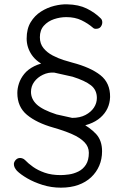

<svg xmlns="http://www.w3.org/2000/svg" viewBox="-20 -727 573 886"><path d="M488 -279Q486 -222 443.5 -184.5Q401 -147 321 -140L341 -168Q397 -138 424 -108Q451 -78 451 -29Q451 7 438 37.5Q425 68 400.5 91Q376 114 341 126.5Q306 139 261 139Q217 139 177 126.5Q137 114 106 96Q75 78 58 61Q52 54 48 46.5Q44 39 44 29Q45 19 53 10.5Q61 2 73 2Q77 2 83.5 4Q90 6 96 12Q110 27 132.5 43Q155 59 186.5 70Q218 81 260 81Q276 81 298 78Q320 75 341.5 64.5Q363 54 376.5 33Q390 12 390 -22Q390 -50 369.5 -71Q349 -92 312.5 -108Q276 -124 227 -138Q149 -160 104.5 -197Q60 -234 60 -298Q60 -319 67.5 -342Q75 -365 92 -386Q109 -407 138 -421.5Q167 -436 208 -441L203 -417Q151 -438 127 -473Q103 -508 103 -549Q103 -594 121.5 -624.5Q140 -655 169 -673.5Q198 -692 230.5 -700Q263 -708 290 -707Q343 -706 380.5 -687.5Q418 -669 444 -643Q452 -636 452 -624Q452 -613 445 -603.5Q438 -594 422 -594Q414 -594 409 -599Q386 -619 356 -633.5Q326 -648 286 -648Q257 -648 229 -638.5Q201 -629 182.5 -608.5Q164 -588 164 -555Q164 -525 181 -504.5Q198 -484 223 -471Q248 -458 273 -450Q298 -442 314 -438Q398 -416 443.5 -380Q489 -344 488 -279ZM241 -199 313 -183Q349 -183 374.5 -196.5Q400 -210 413.5 -230.5Q427 -251 427 -275Q427 -312 399.5 -333.5Q372 -355 315 -373L230 -392Q203 -394 178 -382Q153 -370 138 -349.5Q123 -329 123 -303Q123 -270 149.5 -245Q176 -220 241 -199Z"/></svg>

Font: zvoove
Style: Regular
Weight: 400
Designer: Vernon Adams (Nunito) & Andrew Paglinawan (Quicksand)
Foundry: zvoove
Version: Version 3.006